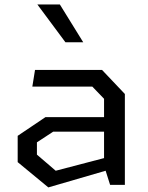

<svg xmlns="http://www.w3.org/2000/svg" viewBox="-20 -826 660 858"><path d="M472 0H538V-406L436 -513.5H136.5L124.5 -439H392.5L445 -384.5V-302.5H183L59 -219V-101.5L196 11.5L452 -63ZM272.5 -637H352L247.5 -806H147ZM145 -135V-190L217.5 -237.5H445V-119.5L229 -63Z"/></svg>

Font: Monaspace Krypton
Style: Regular
Weight: 400
Designer: Riley Cran & the Lettermatic Team
Foundry: Lettermatic
Version: Version 1.200 (Monaspace Krypton)